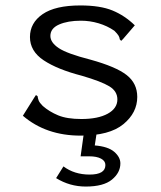

<svg xmlns="http://www.w3.org/2000/svg" viewBox="-20 -488 590 705"><path d="M276 10Q149 10 64 -63L106 -130L112 -139L118 -135Q119 -127 122 -119Q125 -111 137 -99Q161 -78 193.5 -64.5Q226 -51 279 -51Q340 -51 375.5 -70.5Q411 -90 411 -123Q411 -153 381.5 -171Q352 -189 280 -210Q191 -233 140.5 -266.5Q90 -300 90 -352Q90 -404 136.5 -436Q183 -468 275 -468Q348 -468 393 -449.5Q438 -431 475 -395L432 -345L425 -338L420 -343Q419 -351 415 -357.5Q411 -364 400 -375Q374 -393 342 -402.5Q310 -412 277 -412Q229 -412 197 -398Q165 -384 165 -356Q165 -332 195.5 -311.5Q226 -291 312 -269Q406 -243 445 -212.5Q484 -182 484 -132Q484 -74 433 -32Q382 10 276 10ZM295 197Q236 197 186 166L213 123Q253 153 309 153Q367 153 367 118Q367 103 351 94.5Q335 86 308 86H276L288 0H335L328 46Q377 50 399.5 69.5Q422 89 422 112Q422 146 391 171.5Q360 197 295 197Z"/></svg>

Font: Inconsolata SemiExpanded
Style: Regular
Weight: 400
Width: 6
Monospace: yes
Designer: Raph Levien, Cyreal, Brenton Simpson
Foundry: Raph Levien, Cyreal, Google
Version: Version 3.000; ttfautohint (v1.8.2.53-6de2)